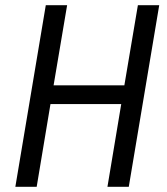

<svg xmlns="http://www.w3.org/2000/svg" viewBox="-20 -718 640 738"><path d="M446 -318H174L121 0H39L156 -698H238L186 -390H458L510 -698H592L475 0H393Z"/></svg>

Font: IBM Plex Mono
Style: Italic
Weight: 400
Italic angle: -9°
Monospace: yes
Designer: Mike Abbink, Paul van der Laan, Pieter van Rosmalen
Foundry: Bold Monday
Version: Version 2.3